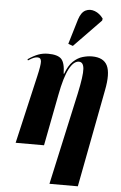

<svg xmlns="http://www.w3.org/2000/svg" viewBox="-66 -869 715 1139"><g transform="rotate(5 291.0 -299.5)"><path d="M273 225 394 -325Q417 -432 414 -472Q411 -512 384 -512Q353 -512 326.5 -462Q300 -412 280 -306L221 0H52L145 -403Q161 -471 159.5 -493.5Q158 -516 138 -516Q128 -516 116.5 -512Q105 -508 82 -493L79 -500Q113 -523 140 -533Q167 -543 198 -543Q255 -543 277 -520.5Q299 -498 300 -433H303Q321 -483 347.5 -508Q374 -533 403.5 -541.5Q433 -550 459 -550Q528 -550 550.5 -504Q573 -458 553 -357L442 225ZM340 -602 312 -612 357 -762Q371 -805 397 -817.5Q423 -830 452 -819Q481 -808 502 -779L500 -767Z"/></g></svg>

Font: Noto Serif Display ExtraCondensed Black
Style: Italic
Weight: 900
Width: 2
Italic angle: -12°
Designer: Monotype Design Team
Foundry: Monotype Imaging Inc.
Version: Version 2.009